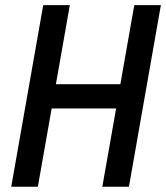

<svg xmlns="http://www.w3.org/2000/svg" viewBox="-20 -713 634 733"><path d="M370.6 0 423.3 -298.8H177.2L124.5 0H22.9L145 -693.4H246.6L193.4 -391.6H439.5L492.7 -693.4H594.2L472.2 0Z"/></svg>

Font: CaskaydiaCove NFP
Style: Italic
Weight: 400
Italic angle: -10°
Designer: Aaron Bell
Foundry: Saja Typeworks
Version: Version 2111.001; VTT 6.35;Nerd Fonts 3.1.1